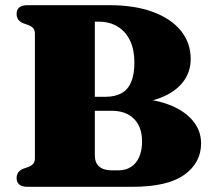

<svg xmlns="http://www.w3.org/2000/svg" viewBox="-20 -720 812 740"><path d="M755 -167.5Q755 -92.5 690.2 -46.2Q625.5 0 490 0H86Q64.5 0 54.2 -9Q44 -18 44 -33Q44 -59.5 69.5 -69.5L89 -76.5Q102 -81.5 108.2 -89Q114.5 -96.5 114.5 -109V-591Q114.5 -603.5 108.2 -611Q102 -618.5 89 -623.5L69.5 -630.5Q44 -640.5 44 -667Q44 -682.5 54.2 -691.2Q64.5 -700 86 -700H401.5Q499.5 -700 569.5 -674Q639.5 -648 677.2 -601.5Q715 -555 715 -492.5Q715 -442 684.8 -403.2Q654.5 -364.5 597 -342.5Q539.5 -320.5 457.5 -320.5L480.5 -341Q562 -341 623.8 -319.2Q685.5 -297.5 720.2 -258.2Q755 -219 755 -167.5ZM411 -293H283.5V-347H387Q424 -347 448.8 -361Q473.5 -375 485.8 -404.5Q498 -434 498 -479Q498 -528 481.5 -563Q465 -598 434 -617.2Q403 -636.5 360 -636.5H345.5V-122Q345.5 -92 362.5 -77.8Q379.5 -63.5 410.5 -63.5H436.5Q464.5 -63.5 484.8 -76.5Q505 -89.5 516.2 -114.5Q527.5 -139.5 527.5 -175Q527.5 -230.5 496.5 -261.8Q465.5 -293 411 -293Z"/></svg>

Font: Fraunces Black
Style: Regular
Weight: 900
Version: Version 1.000;[b76b70a41]